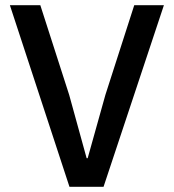

<svg xmlns="http://www.w3.org/2000/svg" viewBox="-20 -718 668 738"><path d="M247 0 18 -698H135L246 -353L313 -110H317L385 -353L496 -698H610L378 0Z"/></svg>

Font: IBM Plex Sans Hebrew Medium
Style: Regular
Weight: 500
Designer: Mike Abbink, Paul van der Laan, Pieter van Rosmalen, Yanek Iontef
Foundry: Bold Monday
Version: Version 1.2